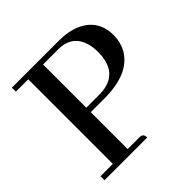

<svg xmlns="http://www.w3.org/2000/svg" viewBox="-155 -723 859 859"><g transform="rotate(-45 274.5 -293.0)"><path d="M303.7 -560.5Q392.6 -560.5 415 -476.6Q420.9 -453.1 420.9 -426.8Q420.9 -299.8 310.5 -288.1Q299.8 -287.1 290 -287.1H207V-560.5ZM305.7 0Q305.7 -21.5 290 -24.4Q285.2 -25.4 280.3 -25.4H207V-258.8H293Q452.1 -258.8 503.9 -350.6Q523.4 -385.7 523.4 -429.7Q523.4 -525.4 439.5 -565.4Q394.5 -585.9 332 -585.9H35.2V-560.5H113.3V-25.4H35.2V0Z"/></g></svg>

Font: Abhaya Libre Medium
Style: Regular
Weight: 500
Designer: Pushpananda Ekanayake, Sol Matas, Pathum Egodawatta
Foundry: Mooniak
Version: Version 1.050 ; ttfautohint (v1.6)